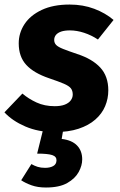

<svg xmlns="http://www.w3.org/2000/svg" viewBox="-38 -569 532 852"><path d="M270.8 -548.8Q330.4 -548.8 380.2 -530Q430 -511.2 465.9 -480.5L396.6 -393.6Q367.9 -412.7 335.4 -423.4Q302.9 -434.1 271.8 -434.1Q248.9 -434.1 233.5 -428.9Q218.1 -423.6 210.3 -414.1Q202.5 -404.6 202.5 -391.7Q202.5 -378.6 211.1 -369.6Q219.7 -360.7 242.1 -351.8Q264.4 -342.9 304.6 -329.3Q371.5 -307.6 407 -269.2Q442.6 -230.7 442.6 -168.1Q442.6 -131.2 428.6 -97.9Q414.7 -64.6 385.1 -38.6Q355.6 -12.6 310.7 2.3Q265.9 17.2 203.4 17.2Q132.5 17.2 74.5 -7.7Q16.6 -32.7 -18.3 -70.5L61.4 -153.8Q88.5 -130.7 124 -114.3Q159.5 -97.8 204.8 -97.8Q231.6 -97.8 249.3 -104.6Q267 -111.5 275.9 -123.5Q284.8 -135.6 284.8 -149.3Q284.8 -166.5 276.4 -177.2Q268 -187.8 245.2 -197.6Q222.3 -207.3 180.3 -221.6Q112.1 -244.6 78.6 -281Q45.1 -317.4 45.1 -376.6Q45.1 -422.7 70.7 -461.8Q96.2 -500.8 146.9 -524.8Q197.6 -548.8 270.8 -548.8ZM158.7 -16H246.4L235.7 47.5Q280.9 52.8 303.9 76.6Q326.8 100.4 326.8 138.3Q326.8 165.7 311.1 194.4Q295.5 223.1 260.5 243.1Q225.5 263.1 165.9 263.1Q129.3 263.1 101.8 253.2Q74.2 243.2 56 230.9L101.3 159.1Q114.6 166.8 128.9 171.3Q143.3 175.8 162 175.8Q183.7 175.8 197.9 168Q212.1 160.3 212.7 143.2Q213.4 125.8 193.8 119.2Q174.2 112.7 126.8 112.7Z"/></svg>

Font: Fira Sans Variable
Style: Italic
Weight: 397
Italic angle: -8°
Designer: Carrois Corporate & Edenspiekermann AG
Foundry: Carrois Corporate GbR & Edenspiekermann AG
Version: Version 4.202